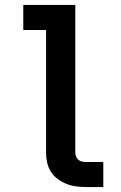

<svg xmlns="http://www.w3.org/2000/svg" viewBox="-20 -755 490 775"><path d="M329 0Q309 0 288.5 -2.5Q268 -5 249 -12.5Q230 -20 213.5 -32Q197 -44 186 -61Q175 -78 170.5 -98Q166 -118 166 -139V-634H74V-735H284V-139Q284 -130 287.5 -122Q291 -114 297.5 -109Q304 -104 312.5 -102.5Q321 -101 329 -101H397V0Z"/></svg>

Font: Iosevka Etoile
Style: Bold
Weight: 700
Designer: Belleve Invis
Foundry: Belleve Invis
Version: Version 28.1.0; ttfautohint (v1.8.4)